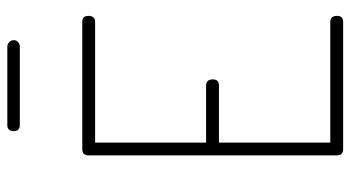

<svg xmlns="http://www.w3.org/2000/svg" viewBox="-242 -740 981 538"><g transform="rotate(-90 249.0 -470.5)"><path d="M119 -695V-384H279Q296 -384 296 -365Q296 -348 279 -348H119V-36H457Q474 -36 474 -17Q474 0 457 0H101Q83 0 83 -18V-713Q83 -731 101 -731H457Q474 -731 474 -714Q474 -695 457 -695ZM151 -923Q151 -941 168 -941H388Q395 -941 400.5 -935.5Q406 -930 406 -923Q406 -916 400.5 -911Q395 -906 388 -906H168Q151 -906 151 -923Z"/></g></svg>

Font: Dosis
Style: ExtraLight
Weight: 250
Designer: Edgar Tolentino, Pablo Impallari, Igino Marini
Foundry: Edgar Tolentino, Pablo Impallari, Igino Marini
Version: Version 1.007